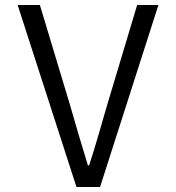

<svg xmlns="http://www.w3.org/2000/svg" viewBox="-20 -751 707 771"><path d="M287.1 0 50.8 -731H140.1L261.2 -329.1Q280.3 -263.2 296.6 -207.3Q313 -151.4 333 -86.9H337.9Q358.9 -151.4 374.8 -207.3Q390.6 -263.2 410.2 -329.1L530.8 -731H616.2L381.8 0Z"/></svg>

Font: Shanggu Mono N
Style: Regular
Weight: 350
Designer: GuiWonder
Version: Version 1.021